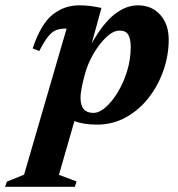

<svg xmlns="http://www.w3.org/2000/svg" viewBox="-108 -466 686 738"><path d="M186.5 231.5 179.5 252H-88.5L-81.5 232L-15.5 205.5L148 -356H142Q122.5 -356 107.2 -350Q92 -344 77 -325.5Q62 -307 43 -270L17.5 -280Q50 -375.5 95 -410.5Q140 -445.5 196 -445.5Q220.5 -445.5 239.2 -443Q258 -440.5 282 -435.5L244.5 -299Q287.5 -375.5 331.5 -410.5Q375.5 -445.5 422.5 -445.5Q475.5 -445.5 508 -409Q540.5 -372.5 540.5 -313.5Q540.5 -253.5 520.2 -195.2Q500 -137 463.2 -90Q426.5 -43 376 -15Q325.5 13 265 13Q213.5 13 178 -0.5L118.5 206ZM211 -152Q206 -131 203.8 -116Q201.5 -101 201.5 -90Q201.5 -32 251 -32Q273.5 -32 298.2 -53.8Q323 -75.5 345 -112Q367 -148.5 380.8 -193.5Q394.5 -238.5 394.5 -285.5Q394.5 -316.5 385 -332.5Q375.5 -348.5 351.5 -348.5Q327.5 -348.5 300.2 -322.8Q273 -297 250.5 -257.8Q228 -218.5 218 -179.5Z"/></svg>

Font: Newsreader 16pt
Style: Bold Italic
Weight: 700
Italic angle: -17°
Designer: Hugues Gentile
Foundry: Production Type
Version: Version 1.003; ttfautohint (v1.8.3)